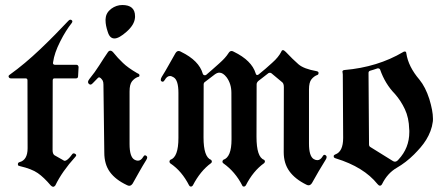

<svg xmlns="http://www.w3.org/2000/svg" viewBox="-20 -714 1745 754"><path d="M186.5 -124.5Q186.5 -109.9 193.8 -104.5L229 -84.5Q231 -82.5 233.9 -82.5Q245.1 -82.5 263.2 -107.9Q265.6 -111.8 269.5 -111.8Q272 -111.8 275.6 -109.6Q279.3 -107.4 279.3 -104.5Q279.3 -101.6 275.9 -98.1Q223.6 -40.5 197.3 14.2Q193.4 19.5 188.5 19.5Q184.6 19.5 179.2 14.2Q152.3 -17.6 128.4 -34.2Q104.5 -50.8 58.6 -61.5Q50.8 -63 50.5 -66.2Q50.3 -69.3 50.3 -69.8Q50.3 -75.2 56.2 -77.1Q88.4 -85.4 88.4 -131.8V-132.3V-132.8V-133.3L87.9 -397.5V-397.9V-398.4Q87.9 -406.2 80.6 -406.2H22.9Q16.6 -406.2 14.2 -411.6Q13.7 -412.6 13.7 -414.1Q13.7 -418 18.6 -420.9Q47.9 -441.9 77.6 -466.8Q107.4 -491.7 138.2 -521Q168.9 -550.3 196.3 -578.1Q223.6 -606 248.5 -632.3Q252.4 -636.7 256.3 -636.7Q258.8 -636.7 261.5 -634.8Q264.2 -632.8 264.2 -629.9Q264.2 -627 261.2 -623Q250 -608.9 238.8 -591.1Q227.5 -573.2 216.3 -550.8Q193.4 -505.9 188.5 -469.7Q188 -468.3 188 -466.3Q188 -464.4 189 -462.4Q191.9 -459.5 195.8 -459.5H280.3Q283.7 -459.5 286.1 -457Q288.6 -453.1 288.6 -450.7L286.6 -414.1Q286.1 -406.2 278.3 -406.2H193.8Q187 -406.2 187 -397.9Z M460.4 -694.3Q510.3 -694.3 510.3 -650.4Q510.3 -648.4 510.3 -646.5Q510.3 -644.5 509.8 -642.1Q506.8 -615.7 477.1 -589.4Q447.3 -563 429.7 -563H429.2Q411.1 -563 403.3 -588.4Q394.5 -614.3 394.5 -633.8Q394.5 -636.2 394.5 -638.2Q394.5 -640.1 395 -642.1Q396.5 -664.1 417 -679.7Q437 -694.3 460.4 -694.3ZM386.2 -382.3Q386.2 -391.6 383.3 -397.5Q375 -410.2 369.1 -410.2Q366.2 -410.2 363.3 -406.7L343.8 -386.7Q339.4 -381.8 335 -381.8Q332 -381.8 328.9 -384.8Q325.7 -387.7 325.7 -391.6Q325.7 -397 331.1 -403.8Q353 -430.7 369.9 -457.5Q386.7 -484.4 404.8 -510.7Q408.7 -515.1 413.1 -515.1Q418 -515.1 422.9 -510.3Q433.1 -497.6 443.1 -486.8Q453.1 -476.1 462.9 -466.8Q481.9 -448.2 518.6 -426.8Q527.8 -423.3 527.8 -418.5Q527.8 -418 527.1 -415Q526.4 -412.1 521 -411.6Q508.3 -406.7 498.5 -394.8Q488.8 -382.8 488.8 -355V-148.4Q488.8 -98.6 507.3 -87.4Q514.6 -83 521.5 -83Q533.7 -83 542.5 -98.1Q545.4 -104 549.8 -104Q551.8 -104 554.9 -101.8Q558.1 -99.6 558.1 -95.7Q558.1 -91.8 554.2 -85.4Q539.6 -62 526.9 -39.3Q514.2 -16.6 501 6.8Q495.1 15.6 487.3 15.6Q483.4 15.6 478 12.7Q433.6 -8.3 411.6 -38.6Q389.6 -68.8 389.6 -114.7Z M779.8 -383.8 779.3 -176.8V-175.3V-174.8V-174.3Q779.3 -97.7 808.6 -86.4Q812 -83.5 812 -79.6Q812 -75.7 808.6 -73.2Q766.6 -42.5 737.3 14.2Q734.4 18.6 729.7 18.6Q725.1 18.6 722.7 14.2Q708.5 -13.7 690.2 -35.4Q671.9 -57.1 648.4 -72.8Q645.5 -75.7 645.5 -79.6Q645.5 -83.5 648.9 -86.4Q680.7 -96.7 680.7 -172.4V-174.3V-174.8V-175.3V-175.8V-176.8V-349.1Q680.7 -398.9 662.1 -410.2Q653.8 -415.5 647.5 -415.5Q635.7 -415.5 627 -399.9Q623 -393.1 618.7 -393.1Q616.7 -393.1 614 -394.8Q611.3 -396.5 611.3 -400.4Q611.3 -405.3 615.2 -412.1Q629.4 -434.6 642.3 -458Q655.3 -481.4 668.9 -504.9Q674.3 -513.7 681.2 -513.7Q686 -513.7 690.9 -510.7L691.4 -510.3Q761.7 -476.1 776.4 -424.3Q777.8 -419.9 781.7 -418.9Q782.7 -418.5 784.7 -418.5Q787.6 -418.5 789.6 -419.9Q801.8 -430.2 814.2 -441.2Q826.7 -452.1 840.3 -464.4Q866.2 -487.3 877 -504.9Q882.3 -513.7 889.2 -513.7Q893.6 -513.7 898.4 -510.7Q968.3 -476.6 983.9 -426.3Q985.8 -419.4 989.7 -419.4Q993.7 -419.4 996.6 -422.4Q1022.9 -443.4 1048.8 -467.3Q1073.7 -489.3 1084.5 -510.7Q1086.4 -517.1 1091.3 -517.1Q1095.2 -517.1 1102.1 -510.3Q1131.3 -479.5 1152.3 -461.4Q1173.3 -443.4 1223.1 -434.6Q1230.5 -433.1 1231 -428.2Q1231 -420.4 1225.6 -419.4Q1212.9 -414.6 1203.1 -402.6Q1193.4 -390.6 1193.4 -362.8V-150.4Q1193.4 -100.6 1211.9 -89.4Q1219.2 -85 1226.1 -85Q1238.3 -85 1247.1 -100.1Q1250 -106 1254.4 -106Q1256.3 -106 1259.5 -103.8Q1262.7 -101.6 1262.7 -97.2Q1262.7 -92.8 1259.3 -87.4Q1244.6 -64 1231.4 -41.3Q1218.3 -18.6 1205.1 4.9Q1199.2 13.7 1191.9 13.7Q1188 13.7 1183.1 11.2Q1138.7 -10.7 1116.5 -41.5Q1094.2 -72.3 1094.2 -116.2L1094.7 -372.1Q1094.7 -387.2 1086.9 -392.1L1045.9 -426.3Q1043.5 -428.2 1039.6 -428.2Q1037.1 -428.2 1034.2 -426.8Q1018.6 -414.6 1008.8 -407Q999 -399.4 995.1 -396.5Q987.8 -390.1 987.8 -382.8L987.3 -176.8Q987.3 -96.7 1017.1 -86.4Q1023.9 -80.1 1017.1 -73.2Q974.1 -42.5 945.3 14.2Q942.4 18.6 937.5 18.6Q932.6 18.6 931.2 14.2Q903.8 -39.6 856.9 -72.8Q853.5 -75.2 853.5 -79.1Q853.5 -83 856.9 -86.4Q889.2 -96.7 889.2 -166.5V-172.9V-174.3V-175.3V-175.8V-176.8L888.7 -349.1Q888.7 -384.8 870.1 -410.2Q856 -428.7 841.3 -428.7Q833 -428.7 823.7 -421.9L782.7 -390.6L780.8 -387.7Z M1480.5 8.8Q1477.1 15.1 1472.2 15.1Q1467.3 15.1 1462.4 8.8Q1408.7 -58.1 1299.3 -91.8Q1290.5 -94.2 1290.5 -99.1Q1290.5 -99.6 1290.8 -102.3Q1291 -105 1296.4 -107.4Q1327.6 -118.2 1327.6 -172.4L1326.2 -421.4Q1326.2 -426.8 1325.4 -429Q1324.7 -431.2 1324.7 -432.1Q1324.7 -434.1 1326.2 -436.3Q1327.6 -438.5 1332.5 -439Q1462.9 -450.2 1563.5 -509.8Q1565.9 -511.7 1569.3 -511.7Q1570.3 -511.7 1572.8 -511Q1575.2 -510.3 1575.7 -504.4Q1583.5 -452.1 1627.4 -400.9Q1650.9 -372.1 1666 -325.2Q1680.2 -278.3 1680.2 -249Q1680.2 -245.6 1680.2 -242.4Q1680.2 -239.3 1679.7 -236.3Q1677.2 -216.8 1670.4 -199Q1663.6 -181.2 1653.8 -165.3Q1644 -149.4 1631.6 -135Q1619.1 -120.6 1606 -107.4Q1574.7 -76.2 1537.6 -54.7Q1501.5 -33.7 1480.5 8.8ZM1429.2 -146.5Q1429.2 -139.2 1435.1 -136.2L1521.5 -82.5Q1526.4 -79.1 1530.8 -79.1Q1538.1 -79.1 1544.9 -87.4Q1587.4 -132.8 1587.4 -195.3Q1587.4 -198.2 1587.4 -201.2Q1587.4 -204.1 1586.9 -207Q1585.9 -251 1570.1 -284.9Q1554.2 -318.8 1530.8 -345.2Q1492.2 -384.8 1472.7 -440.9Q1471.7 -443.4 1469 -444.6Q1466.3 -445.8 1464.8 -445.8Q1462.9 -445.8 1461.9 -445.3Q1454.6 -442.9 1447.3 -440.4Q1439.9 -438 1432.6 -436Q1427.2 -433.6 1427.2 -427.7Z"/></svg>

Font: UnifrakturMaguntia sl
Style: Regular
Weight: 400
Designer: j. 'mach' wust, based on a font by Peter Wiegel, original typeface by Carl Albert Fahrenwaldt 1901
Version: Version 2010-11-24